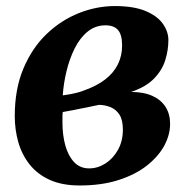

<svg xmlns="http://www.w3.org/2000/svg" viewBox="-20 -586 612 618"><path d="M236.5 11Q180 11 140.2 -7Q100.5 -25 75.5 -56.5Q50.5 -88 39 -128.2Q27.5 -168.5 27.5 -212.5Q27.5 -299.5 55.5 -365.8Q83.5 -432 130 -476.5Q176.5 -521 233.8 -543.8Q291 -566.5 350 -566.5Q410 -566.5 448 -550.8Q486 -535 504 -509.8Q522 -484.5 522 -457Q522 -425.5 512.2 -393.2Q502.5 -361 476.5 -333.8Q450.5 -306.5 402 -290Q442.5 -290 470.2 -277.5Q498 -265 512.8 -242Q527.5 -219 527.5 -187.5Q527.5 -152 508.8 -117.2Q490 -82.5 453 -53.2Q416 -24 361.5 -6.5Q307 11 236.5 11ZM267 -44Q294.5 -44 319.2 -59.8Q344 -75.5 359.8 -103.8Q375.5 -132 375.5 -168.5Q375.5 -199.5 364.8 -216.5Q354 -233.5 336.5 -240.8Q319 -248 299 -248.5Q291 -247 282 -245Q273 -243 263 -241Q253 -239 242.5 -237Q227.5 -234 212.8 -231Q198 -228 182 -225.5Q181 -217.5 181 -208.8Q181 -200 181 -191.5Q181 -151.5 190.2 -118Q199.5 -84.5 218.5 -64.2Q237.5 -44 267 -44ZM182 -279Q194.5 -280.5 206.2 -282.8Q218 -285 229.5 -288Q241 -291 252 -295.5Q291.5 -309.5 318.5 -330.2Q345.5 -351 359.2 -378.5Q373 -406 373 -439.5Q373 -474 360 -489.2Q347 -504.5 319.5 -504.5Q286.5 -504.5 261.5 -483.8Q236.5 -463 220 -429.5Q203.5 -396 194 -356.5Q184.5 -317 182 -279Z"/></svg>

Font: Merriweather 28pt ExtraBold
Style: Italic
Weight: 800
Italic angle: -7.8°
Version: Version 2.101